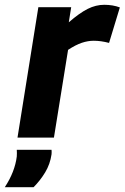

<svg xmlns="http://www.w3.org/2000/svg" viewBox="-69 -574 520 801"><path d="M228 -544 218 -481Q263 -520 297 -537Q331 -554 366 -554Q402 -554 431 -543L386 -395Q352 -404 322 -404Q298 -404 272.5 -395.5Q247 -387 215 -366L156 0H4L91 -544ZM1 51H146Q147 60 146 70Q140 111 119.5 145Q99 179 71 207H-49Q-28 175 -15.5 143Q-3 111 1 79Q2 65 1 51Z"/></svg>

Font: Georama
Style: Bold Italic
Weight: 700
Italic angle: -9°
Designer: Jean-Baptiste Levee
Foundry: Production Type
Version: Version 1.000